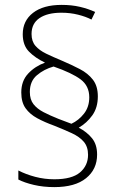

<svg xmlns="http://www.w3.org/2000/svg" viewBox="-20 -780 491 785"><path d="M67 -402Q67 -449 95 -479Q123 -509 164 -524Q124 -543 98.5 -569Q73 -595 73 -640Q73 -695 115 -727.5Q157 -760 232 -760Q273 -760 307 -752Q341 -744 369 -731L354 -700Q331 -712 299 -720Q267 -728 231 -728Q174 -728 141.5 -706Q109 -684 109 -641Q109 -611 125 -592.5Q141 -574 169 -560.5Q197 -547 233 -532Q273 -515 306.5 -497.5Q340 -480 360 -454Q380 -428 380 -386Q380 -340 357.5 -308.5Q335 -277 302 -258Q336 -240 356.5 -214.5Q377 -189 377 -148Q377 -88 332 -51.5Q287 -15 202 -15Q157 -15 118.5 -24Q80 -33 55 -46V-83Q86 -67 124 -57Q162 -47 202 -47Q274 -47 307 -75Q340 -103 340 -147Q340 -180 322.5 -200.5Q305 -221 273.5 -235.5Q242 -250 202 -266Q163 -280 132.5 -296.5Q102 -313 84.5 -337.5Q67 -362 67 -402ZM102 -404Q102 -373 117 -354Q132 -335 158 -321.5Q184 -308 219 -294L272 -274Q302 -288 323.5 -315.5Q345 -343 345 -382Q345 -429 309.5 -455.5Q274 -482 199 -508Q160 -497 131 -472.5Q102 -448 102 -404Z"/></svg>

Font: Noto Sans Arabic UI SmCn XLt
Style: Regular
Weight: 200
Width: 4
Designer: Monotype Design Team, Nadine Chahine and Nizar Qandah
Foundry: Monotype Imaging Inc.
Version: Version 2.010; ttfautohint (v1.8.4.7-5d5b)